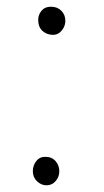

<svg xmlns="http://www.w3.org/2000/svg" viewBox="-20 -542 311 573"><path d="M138 -438Q120 -438 107 -449.5Q94 -461 94 -483Q94 -498 104 -510Q114 -522 132 -522Q151 -522 163 -510Q175 -498 175 -480Q175 -469 170 -459.5Q165 -450 157 -444Q149 -438 138 -438ZM119 11Q103 11 90.5 -1Q78 -13 78 -31Q78 -48 88 -61Q98 -74 115 -74Q135 -74 146 -61Q157 -48 157 -31Q157 -14 146 -1.5Q135 11 119 11Z"/></svg>

Font: Playpen Sans ExtraLight
Style: Regular
Weight: 250
Designer: Laura Meseguer, Veronika Burian, José Scaglione
Foundry: TypeTogether
Version: Version 1.001